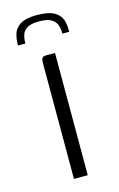

<svg xmlns="http://www.w3.org/2000/svg" viewBox="-99 -654 431 698"><g transform="rotate(-15 116.0 -305.0)"><path d="M90 0Q90 -108 90 -216.5Q90 -325 90 -434Q90 -443 91 -448.5Q92 -454 96 -457Q100 -460 110 -460H142V0ZM19 -521V-526Q20 -564 33.5 -581.5Q47 -599 69 -605Q91 -611 117 -610Q143 -610 164 -604Q185 -598 198.5 -580.5Q212 -563 212 -525V-521H186V-525Q186 -540 181 -554Q176 -568 161 -577Q146 -586 115 -586Q85 -586 70.5 -577Q56 -568 51.5 -554Q47 -540 47 -525V-521Z"/></g></svg>

Font: Genos Thin Light
Style: Regular
Weight: 300
Version: Version 1.010